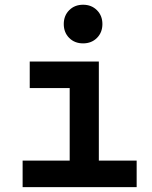

<svg xmlns="http://www.w3.org/2000/svg" viewBox="-20 -771 626 791"><path d="M73.2 0V-109.4H267.1V-408.2H102.5V-517.6H387.2V-109.4H543V0ZM322.3 -592.3Q287.6 -592.3 265.1 -614.7Q242.7 -637.2 242.7 -671.9Q242.7 -706.5 265.1 -729Q287.6 -751.5 322.3 -751.5Q356.9 -751.5 379.4 -729Q401.9 -706.5 401.9 -671.9Q401.9 -637.2 379.4 -614.7Q356.9 -592.3 322.3 -592.3Z"/></svg>

Font: Cascadia Code SemiBold
Style: Regular
Weight: 600
Monospace: yes
Designer: Aaron Bell
Foundry: Saja Typeworks
Version: Version 2404.023; ttfautohint (v1.8.4)